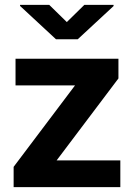

<svg xmlns="http://www.w3.org/2000/svg" viewBox="-20 -770 549 790"><path d="M212.9 -109.9 467.3 -447.3V-528.3H43.9V-418.5H288.6L36.1 -83.5V0H475.1V-109.9ZM62.5 -750V-745.6L210.4 -608.4H299.8L447.3 -745.1V-750H327.1L254.9 -679.2L182.6 -750Z"/></svg>

Font: Vazirmatn
Style: Bold
Weight: 700
Designer: Saber Rastikerdar
Foundry: Saber Rastikerdar
Version: Version 33.003